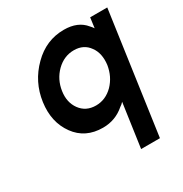

<svg xmlns="http://www.w3.org/2000/svg" viewBox="-166 -637 916 963"><g transform="rotate(-30 291.5 -156.0)"><path d="M484 -500 476 -441Q472 -447 468 -452Q464 -457 460 -461Q419 -512 338 -512Q235 -512 159 -436Q81 -359 66 -250Q51 -141 107 -64Q162 12 264 12Q336 12 390 -35Q396 -39 401.5 -43.5Q407 -48 411 -53L375 200H484L583 -500ZM289 -102Q231 -102 199 -146Q168 -189 177 -250Q186 -312 229 -355Q273 -398 330 -398Q387 -398 417 -355Q432 -335 437.5 -308.5Q443 -282 439 -250Q434 -219 421.5 -193Q409 -167 388 -145Q345 -102 289 -102Z"/></g></svg>

Font: Unageo
Style: SemiBold-Italic
Weight: 600
Designer: Richard Sepsi
Foundry: Richard Sepsi
Version: Version 2.000